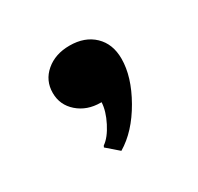

<svg xmlns="http://www.w3.org/2000/svg" viewBox="-73 -223 441 428"><g transform="rotate(-30 147.5 -8.5)"><path d="M233 -56Q233 -10 202.5 43.5Q172 97 130 122L100 96L102 92Q118 81 131.5 54.5Q145 28 146 6H144Q109 6 85.5 -14.5Q62 -35 62 -66Q62 -98 86 -118.5Q110 -139 147 -139Q186 -139 209.5 -116.5Q233 -94 233 -56Z"/></g></svg>

Font: Farro
Style: Regular
Weight: 400
Designer: Aceler Chua
Foundry: Grayscale Limited
Version: Version 1.101